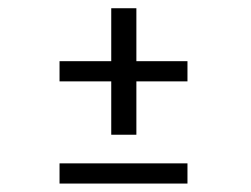

<svg xmlns="http://www.w3.org/2000/svg" viewBox="-20 -546 610 466"><path d="M250 -219V-348.5H124.5V-397.5H250V-526H311V-397.5H435V-348.5H311V-219ZM124.5 -149.5H435V-100.5H124.5Z"/></svg>

Font: League Mono Narrow Light
Style: Regular
Weight: 300
Width: 3
Designer: Tyler Finck
Foundry: The League of Moveable Type / Tyler Finck
Version: Version 2.210